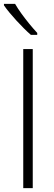

<svg xmlns="http://www.w3.org/2000/svg" viewBox="-31 -966 276 986"><path d="M88.4 0V-713.9H137.2V0ZM46.4 -946.3Q60.1 -922.4 79.6 -895.5Q99.1 -868.7 120.1 -843Q141.1 -817.4 160.2 -796.9V-787.1H127.4Q110.4 -801.8 91.3 -820.8Q72.3 -839.8 53.2 -860.6Q34.2 -881.3 17.6 -901.4Q1 -921.4 -10.7 -938.5V-946.3Z"/></svg>

Font: Open Sans SemiCondensed Light
Style: Regular
Weight: 300
Width: 4
Designer: Monotype Design Team
Foundry: Monotype Imaging Inc.
Version: Version 3.000